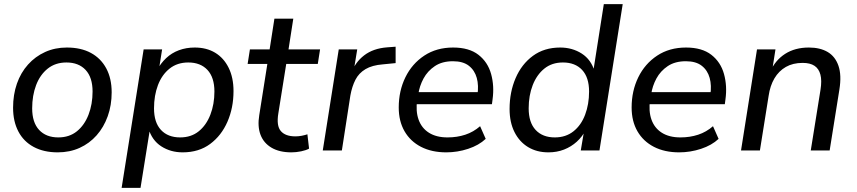

<svg xmlns="http://www.w3.org/2000/svg" viewBox="-20 -725 4127 925"><path d="M258 9Q191 9 142.5 -17Q94 -43 68.5 -91.5Q43 -140 43 -206Q43 -269 61.5 -322Q80 -375 115 -414Q150 -453 197.5 -474.5Q245 -496 302 -496Q370 -496 418 -470Q466 -444 492 -395.5Q518 -347 518 -280Q518 -218 499 -165Q480 -112 445.5 -73Q411 -34 363.5 -12.5Q316 9 258 9ZM261 -63Q314 -63 350.5 -92.5Q387 -122 406.5 -172.5Q426 -223 426 -284Q426 -352 392.5 -388Q359 -424 300 -424Q247 -424 210 -394.5Q173 -365 154 -315Q135 -265 135 -203Q135 -135 168.5 -99Q202 -63 261 -63Z M566 180 672 -487H761L745 -386H736Q754 -420 780.5 -445Q807 -470 842 -483Q877 -496 918 -496Q975 -496 1016.5 -471Q1058 -446 1081.5 -398.5Q1105 -351 1105 -286Q1105 -206 1076 -139Q1047 -72 992.5 -31.5Q938 9 860 9Q802 9 757 -20Q712 -49 695 -107H703L657 180ZM848 -63Q901 -63 937.5 -92.5Q974 -122 993.5 -172.5Q1013 -223 1013 -284Q1013 -352 979.5 -388Q946 -424 887 -424Q834 -424 797 -394.5Q760 -365 741 -315Q722 -265 722 -203Q722 -135 755.5 -99Q789 -63 848 -63Z M1384 9Q1326 9 1288 -13.5Q1250 -36 1235 -76Q1220 -116 1229 -170L1268 -417H1173L1184 -487H1279L1302 -635H1393L1370 -487H1522L1511 -417H1359L1321 -179Q1311 -119 1333 -93.5Q1355 -68 1403 -68Q1419 -68 1434 -71Q1449 -74 1461 -78L1469 -9Q1455 -1 1431 4Q1407 9 1384 9Z M1535 0 1612 -487H1701L1682 -371H1672Q1690 -424 1734 -458Q1778 -492 1846 -497L1886 -500V-421L1825 -415Q1773 -411 1741 -392Q1709 -373 1692.5 -341Q1676 -309 1668 -265L1627 0Z M2130 9Q2060 9 2008.5 -17.5Q1957 -44 1929 -92.5Q1901 -141 1901 -207Q1901 -287 1933 -352.5Q1965 -418 2024 -457Q2083 -496 2163 -496Q2240 -496 2285 -461Q2330 -426 2346 -368.5Q2362 -311 2353 -246L2350 -223H1972L1980 -281H2298L2280 -267Q2287 -313 2277 -349.5Q2267 -386 2239 -408Q2211 -430 2162 -430Q2110 -430 2075 -406.5Q2040 -383 2020.5 -347Q2001 -311 1995 -270L1990 -245Q1982 -190 1996.5 -149Q2011 -108 2046.5 -85.5Q2082 -63 2136 -63Q2182 -63 2221.5 -76Q2261 -89 2293 -117L2320 -56Q2287 -25 2235.5 -8Q2184 9 2130 9Z M2622 9Q2566 9 2524 -16.5Q2482 -42 2458.5 -89Q2435 -136 2435 -200Q2435 -281 2464 -348.5Q2493 -416 2547.5 -456Q2602 -496 2679 -496Q2737 -496 2782.5 -467Q2828 -438 2845 -380H2838L2889 -705H2980L2868 0H2778L2795 -101H2803Q2786 -67 2759 -42.5Q2732 -18 2697.5 -4.5Q2663 9 2622 9ZM2653 -63Q2706 -63 2743 -92.5Q2780 -122 2799 -172.5Q2818 -223 2818 -284Q2818 -352 2784.5 -388Q2751 -424 2692 -424Q2639 -424 2602.5 -394.5Q2566 -365 2546.5 -315Q2527 -265 2527 -203Q2527 -135 2560.5 -99Q2594 -63 2653 -63Z M3252 9Q3182 9 3130.5 -17.5Q3079 -44 3051 -92.5Q3023 -141 3023 -207Q3023 -287 3055 -352.5Q3087 -418 3146 -457Q3205 -496 3285 -496Q3362 -496 3407 -461Q3452 -426 3468 -368.5Q3484 -311 3475 -246L3472 -223H3094L3102 -281H3420L3402 -267Q3409 -313 3399 -349.5Q3389 -386 3361 -408Q3333 -430 3284 -430Q3232 -430 3197 -406.5Q3162 -383 3142.5 -347Q3123 -311 3117 -270L3112 -245Q3104 -190 3118.5 -149Q3133 -108 3168.5 -85.5Q3204 -63 3258 -63Q3304 -63 3343.5 -76Q3383 -89 3415 -117L3442 -56Q3409 -25 3357.5 -8Q3306 9 3252 9Z M3550 0 3627 -487H3716L3699 -379H3690Q3715 -435 3762.5 -465.5Q3810 -496 3877 -496Q3931 -496 3967.5 -474.5Q4004 -453 4019.5 -408Q4035 -363 4024 -294L3977 0H3886L3933 -293Q3940 -337 3932.5 -365.5Q3925 -394 3904 -408Q3883 -422 3847 -422Q3800 -422 3766 -402.5Q3732 -383 3711 -347.5Q3690 -312 3683 -263L3641 0Z"/></svg>

Font: Nunito Sans 12pt ExtraLight 12pt Medium
Style: Italic
Weight: 500
Italic angle: -9°
Version: Version 3.101;gftools[0.9.27]